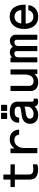

<svg xmlns="http://www.w3.org/2000/svg" viewBox="1470 -2218 765 3746"><g transform="rotate(-90 1853.0 -345.5)"><path d="M76.2 -449.2V-514.2Q76.2 -518.6 79.1 -521.2Q82 -523.9 85.9 -523.9H221.2V-652.8Q221.2 -656.7 224.4 -659.9Q227.5 -663.1 231 -663.1H311Q315.4 -663.1 318.1 -659.9Q320.8 -656.7 320.8 -652.8V-523.9H508.8Q519 -523.9 519 -514.2V-449.2Q519 -444.8 516.1 -441.9Q513.2 -439 508.8 -439H320.8V-168Q320.8 -119.6 346.2 -99.4Q371.6 -79.1 423.8 -79.1Q476.1 -79.1 506.8 -87.9Q511.2 -89.4 515.1 -86.2Q519 -83 519 -78.1V-7.8Q519 -1 506.1 3.9Q493.2 8.8 473.9 10.7Q454.6 12.7 441.4 13.4Q428.2 14.2 418.9 14.2Q320.8 14.2 271 -26.4Q221.2 -66.9 221.2 -152.8V-439H85.9Q82 -439 79.1 -441.9Q76.2 -444.8 76.2 -449.2Z M736.8 -514.2Q736.8 -518.6 739.7 -521.2Q742.7 -523.9 746.6 -523.9H820.8Q830.6 -523.9 830.6 -514.2V-443.8Q859.9 -487.8 903.8 -512.9Q947.8 -538.1 1001.5 -538.1Q1090.8 -538.1 1140.1 -492.7Q1189.5 -447.3 1196.8 -366.2Q1196.8 -361.8 1193.8 -358.4Q1190.9 -355 1186.5 -355H1106.4Q1103.5 -355 1100.3 -357.4Q1097.2 -359.9 1096.7 -362.8Q1089.4 -405.3 1064.7 -426.8Q1040 -448.2 994.6 -448.2Q923.8 -448.2 880.9 -393.8Q837.9 -339.4 837.9 -253.9V-9.8Q837.9 -5.9 835 -2.9Q832 0 827.6 0H746.6Q742.7 0 739.7 -2.9Q736.8 -5.9 736.8 -9.8Z M1309.6 -141.1Q1309.6 -180.7 1323.2 -211.2Q1336.9 -241.7 1359.9 -259.8Q1382.8 -277.8 1406.2 -287.8Q1429.7 -297.9 1455.6 -301.8Q1479.5 -305.7 1567.4 -317.9Q1611.3 -323.7 1627.9 -333Q1644.5 -342.3 1644.5 -361.8V-378.9Q1644.5 -443.8 1538.6 -443.8Q1488.3 -443.8 1461.9 -424.3Q1435.5 -404.8 1431.2 -363.8Q1429.2 -355 1421.4 -355H1340.3Q1336.9 -355 1333.7 -358.2Q1330.6 -361.3 1330.6 -365.2Q1332 -454.6 1387.9 -496.3Q1443.8 -538.1 1542.5 -538.1Q1640.6 -538.1 1691.4 -500.7Q1742.2 -463.4 1742.2 -391.1V-100.1Q1742.2 -70.8 1775.4 -70.8Q1780.8 -70.8 1790.5 -73.2Q1795.4 -73.7 1798.8 -71Q1802.2 -68.4 1802.2 -63V-2Q1802.2 7.8 1781.5 12Q1760.7 16.1 1744.1 16.1Q1702.6 16.1 1679.7 0.2Q1656.7 -15.6 1648.4 -49.8Q1608.9 -14.2 1569.8 1.5Q1530.8 17.1 1484.4 17.1Q1405.3 17.1 1357.4 -24.9Q1309.6 -66.9 1309.6 -141.1ZM1524.4 -226.1Q1468.3 -219.7 1439.7 -201.2Q1411.1 -182.6 1411.1 -143.1Q1411.1 -110.4 1436 -91.8Q1460.9 -73.2 1504.4 -73.2Q1555.7 -73.2 1600.1 -106.2Q1644.5 -139.2 1644.5 -185.1V-250Q1598.1 -233.9 1524.4 -226.1ZM1570.3 -588.9Q1566.4 -588.9 1563.5 -591.8Q1560.5 -594.7 1560.5 -599.1V-698.2Q1560.5 -702.1 1563.5 -705.1Q1566.4 -708 1570.3 -708H1670.4Q1674.8 -708 1677.5 -705.1Q1680.2 -702.1 1680.2 -698.2V-599.1Q1680.2 -588.9 1670.4 -588.9ZM1404.3 -599.1V-698.2Q1404.3 -701.7 1407.5 -704.8Q1410.6 -708 1414.6 -708H1514.2Q1518.6 -708 1521.5 -705.1Q1524.4 -702.1 1524.4 -698.2V-599.1Q1524.4 -594.7 1521.5 -591.8Q1518.6 -588.9 1514.2 -588.9H1414.6Q1410.6 -588.9 1407.5 -591.8Q1404.3 -594.7 1404.3 -599.1Z M1950.2 -514.2Q1950.2 -518.6 1953.1 -521.2Q1956.1 -523.9 1960 -523.9H2040Q2049.8 -523.9 2049.8 -514.2V-162.1Q2049.8 -120.1 2075.7 -96.7Q2101.6 -73.2 2144 -73.2Q2176.8 -73.2 2201.9 -86.9Q2227.1 -100.6 2241.7 -123.8Q2256.3 -147 2263.7 -174.8Q2271 -202.6 2271 -233.9V-514.2Q2271 -518.6 2274.2 -521.2Q2277.3 -523.9 2281.2 -523.9H2360.8Q2371.1 -523.9 2371.1 -514.2V-9.8Q2371.1 -5.9 2368.2 -2.9Q2365.2 0 2360.8 0H2289.1Q2285.2 0 2282 -3.2Q2278.8 -6.3 2278.8 -9.8V-55.2Q2247.1 -15.6 2210.4 0.7Q2173.8 17.1 2121.1 17.1Q2046.9 17.1 1998.5 -20.3Q1950.2 -57.6 1950.2 -129.9Z M2508.8 -514.2Q2508.8 -523.9 2518.6 -523.9H2593.8Q2597.7 -523.9 2600.6 -521.2Q2603.5 -518.6 2603.5 -514.2V-490.2Q2646 -536.1 2708.5 -536.1Q2742.7 -536.1 2770.5 -520.8Q2798.3 -505.4 2813.5 -479Q2833.5 -503.9 2863 -520Q2892.6 -536.1 2928.7 -536.1Q2981 -536.1 3014.4 -504.2Q3047.9 -472.2 3047.9 -420.9V-9.8Q3047.9 -6.3 3044.7 -3.2Q3041.5 0 3037.6 0H2958.5Q2955.1 0 2951.9 -2.9Q2948.7 -5.9 2948.7 -9.8V-403.8Q2948.7 -424.8 2936 -436.5Q2923.3 -448.2 2902.8 -448.2Q2867.7 -448.2 2847.7 -428.5Q2827.6 -408.7 2827.6 -374V-9.8Q2827.6 -5.9 2824.5 -2.9Q2821.3 0 2817.9 0H2738.8Q2734.4 0 2731.4 -2.9Q2728.5 -5.9 2728.5 -9.8V-403.8Q2728.5 -424.8 2715.8 -436.5Q2703.1 -448.2 2682.6 -448.2Q2647 -448.2 2627 -428.5Q2606.9 -408.7 2606.9 -374V-9.8Q2606.9 -5.9 2604 -2.9Q2601.1 0 2596.7 0H2518.6Q2514.2 0 2511.5 -2.9Q2508.8 -5.9 2508.8 -9.8Z M3160.2 -256.8Q3160.2 -387.2 3226.1 -463.1Q3292 -539.1 3401.4 -539.1Q3519.5 -539.1 3577.4 -459.2Q3635.3 -379.4 3635.3 -237.8Q3635.3 -228 3625.5 -228H3264.2Q3268.6 -158.7 3303.5 -117.9Q3338.4 -77.1 3402.3 -77.1Q3495.1 -77.1 3524.4 -168.9Q3525.9 -175.8 3534.2 -175.8H3615.2Q3619.6 -175.8 3622.3 -172.4Q3625 -168.9 3624.5 -164.1Q3610.8 -80.1 3551.3 -31.5Q3491.7 17.1 3399.4 17.1Q3283.7 17.1 3221.9 -58.1Q3160.2 -133.3 3160.2 -256.8ZM3400.4 -444.8Q3341.8 -444.8 3308.1 -408.9Q3274.4 -373 3267.6 -313H3528.3Q3525.9 -370.6 3491.5 -407.7Q3457 -444.8 3400.4 -444.8Z"/></g></svg>

Font: Fragment Mono SemBd
Style: Regular
Weight: 600
Designer: Wei Huang based on Nimbus Sans by URW Studio, based on Helvetica by Max Miedinger.
Foundry: Wei Huang
Version: Version 1.011